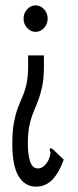

<svg xmlns="http://www.w3.org/2000/svg" viewBox="-20 -574 290 717"><path d="M113 -554Q131 -554 144.5 -539.5Q158 -525 158 -504Q158 -484 144.5 -469.5Q131 -455 113 -455Q95 -455 81.5 -469.5Q68 -484 68 -504Q68 -525 81.5 -539.5Q95 -554 113 -554ZM144 -326Q144 -281 137.5 -251Q131 -221 122.5 -198.5Q114 -176 105 -155Q96 -134 90 -106Q84 -78 84 -36Q84 3 92.5 29Q101 55 122 55Q144 55 161 24Q167 9 168 1Q169 -7 165 -14L168 -21L177 -17L218 22Q201 70 176 96.5Q151 123 114 123Q74 123 50 85Q26 47 26 -37Q26 -85 32 -116.5Q38 -148 46.5 -170.5Q55 -193 64 -213.5Q73 -234 79 -260.5Q85 -287 85 -326V-367H144Z"/></svg>

Font: Inconsolata UltraCondensed SemiBold
Style: Regular
Weight: 600
Width: 1
Monospace: yes
Designer: Raph Levien, Cyreal, Brenton Simpson
Foundry: Raph Levien, Cyreal, Google
Version: Version 3.001; ttfautohint (v1.8.2.53-6de2)